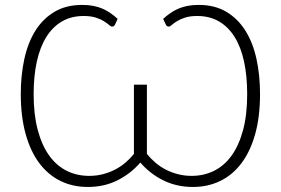

<svg xmlns="http://www.w3.org/2000/svg" viewBox="-20 -734 1114 762"><path d="M627.5 -659Q640.5 -671 655 -681.2Q669.5 -691.5 686.5 -699Q703.5 -706.5 723.5 -710.5Q743.5 -714.5 768.5 -714.5Q832.5 -714.5 878.5 -687Q924.5 -659.5 954.2 -611.8Q984 -564 998 -499.5Q1012 -435 1012 -361Q1012 -271 992.8 -202Q973.5 -133 938.2 -86.2Q903 -39.5 854 -15.8Q805 8 746 8Q680.5 8 627.5 -18.5Q574.5 -45 537 -89Q499 -45 446.5 -18.5Q394 8 328.5 8Q269 8 220.2 -15.8Q171.5 -39.5 136.2 -86.2Q101 -133 81.8 -202Q62.5 -271 62.5 -361Q62.5 -435 76.5 -499.5Q90.5 -564 120.2 -611.8Q150 -659.5 196 -687Q242 -714.5 306.5 -714.5Q331 -714.5 351.2 -710.5Q371.5 -706.5 388.2 -699Q405 -691.5 419.5 -681.2Q434 -671 447 -659L436 -635.5Q433.5 -631.5 431 -630Q428.5 -628.5 424.5 -628.5Q420 -628.5 412.8 -635Q405.5 -641.5 393 -649.5Q380.5 -657.5 360.8 -664Q341 -670.5 312 -670.5Q263 -670.5 226 -649Q189 -627.5 164 -587.5Q139 -547.5 126.2 -490Q113.5 -432.5 113.5 -360.5Q113.5 -279 129.8 -218.2Q146 -157.5 175 -117Q204 -76.5 244.5 -56.2Q285 -36 334 -36Q363 -36 388.8 -42.8Q414.5 -49.5 436.8 -61Q459 -72.5 477.8 -88.5Q496.5 -104.5 511.5 -123V-398H563V-123Q578 -104.5 596.8 -88.5Q615.5 -72.5 637.8 -61Q660 -49.5 685.8 -42.8Q711.5 -36 740.5 -36Q789 -36 829.8 -56.2Q870.5 -76.5 899.5 -117Q928.5 -157.5 944.8 -218.2Q961 -279 961 -360.5Q961 -432.5 948.5 -490Q936 -547.5 911 -587.5Q886 -627.5 849 -649Q812 -670.5 763 -670.5Q733.5 -670.5 714 -664Q694.5 -657.5 681.8 -649.5Q669 -641.5 661.8 -635Q654.5 -628.5 650 -628.5Q646 -628.5 643.5 -630Q641 -631.5 638.5 -635.5Z"/></svg>

Font: Lato Light
Style: Regular
Weight: 300
Designer: Lukasz Dziedzic
Foundry: tyPoland Lukasz Dziedzic
Version: Version 2.007; 2014-02-27